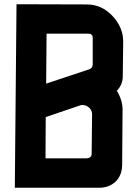

<svg xmlns="http://www.w3.org/2000/svg" viewBox="-20 -887 652 907"><path d="M50 0 58 -867 390 -866Q460 -866 511 -812Q546 -775 557 -731Q560 -721 560.5 -712Q561 -703 562 -693L560 -530Q561 -489 532 -458Q546 -436 554 -408Q559 -386 559 -373L557 -104Q555 -57 526 -29Q495 0 448 0ZM400 -559Q418 -565 418 -583V-707Q419 -728 396 -728H200L198 -492ZM386 -139Q415 -139 413 -165L415 -348Q415 -363 403 -377Q387 -391 371 -391Q363 -391 361 -390L196 -334L195 -139Z"/></svg>

Font: Covid19
Style: Regular
Weight: 400
Designer: Peter Wiegel
Foundry: (c) CAT - Ing. Peter Wiegel.  for Rudolf Maass + Partner GmbH
Version: Version 001.000